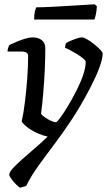

<svg xmlns="http://www.w3.org/2000/svg" viewBox="-20 -674 498 894"><path d="M73 200Q56 188 39.5 167.5Q23 147 23 140Q23 128 40 109.5Q57 91 84 67Q111 43 142 16.5Q173 -10 202 -38Q182 -42 157.5 -52.5Q133 -63 112 -78Q91 -93 81 -108Q90 -149 96.5 -202.5Q103 -256 107 -311.5Q111 -367 111 -414Q111 -434 80 -434H15Q15 -442 18 -451Q21 -460 23 -464Q37 -471 57 -479.5Q77 -488 97.5 -494Q118 -500 131 -500Q157 -500 174 -487.5Q191 -475 191 -449Q191 -405 188.5 -350.5Q186 -296 181.5 -242Q177 -188 171 -144Q176 -137 188.5 -128Q201 -119 216 -112Q231 -105 241 -105Q245 -105 260 -125Q275 -145 295 -178Q315 -211 334.5 -249Q354 -287 366.5 -323Q379 -359 379 -386Q379 -392 367 -402Q355 -412 338 -422.5Q321 -433 305.5 -441Q290 -449 283 -451Q283 -466 289 -474Q297 -479 311 -485Q325 -491 339.5 -495.5Q354 -500 361 -500Q370 -500 385.5 -491Q401 -482 418 -468.5Q435 -455 446.5 -443Q458 -431 458 -425Q458 -377 400 -265Q357 -182 313.5 -116.5Q270 -51 229.5 2.5Q189 56 156 102Q123 148 102 192ZM139 -583Q139 -606 142.5 -621Q146 -636 150 -640Q179 -640 217.5 -642Q256 -644 296.5 -646.5Q337 -649 370.5 -651Q404 -653 421 -654L431 -645Q430 -625 426.5 -608Q423 -591 420 -583Z"/></svg>

Font: Texturina 72pt 72pt Medium
Style: Italic
Weight: 500
Italic angle: -11°
Designer: Guillermo Torres Carreño
Foundry: Omnibus-Type
Version: Version 1.002; ttfautohint (v1.8.3)